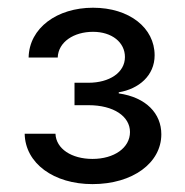

<svg xmlns="http://www.w3.org/2000/svg" viewBox="-20 -825 470 487"><path d="M214.5 -358C316.8 -358 389.2 -411.9 389.2 -484.4C389.2 -536.9 350.9 -578.1 281.2 -588.1V-590.9C332.4 -599.4 372.2 -633.5 372.2 -684.7C372.2 -754.3 308.2 -805.4 215.9 -805.4C125 -805.4 54 -754.3 52.6 -679H126.4C127.8 -718.8 167.6 -744.3 215.9 -744.3C264.2 -744.3 296.9 -717.3 296.9 -680.4C296.9 -640.6 257.1 -615.1 204.5 -615.1H169V-558.2H204.5C268.5 -558.2 309.7 -529.8 309.7 -490.1C309.7 -450.3 269.9 -421.9 214.5 -421.9C161.9 -421.9 122.2 -447.4 120.7 -485.8H42.6C44 -410.5 116.5 -358 214.5 -358Z"/></svg>

Font: Margiela Sans
Style: Regular
Weight: 400
Designer: Stefan Endress, Andreas Faust
Version: Version 1.100;FEAKit 1.0